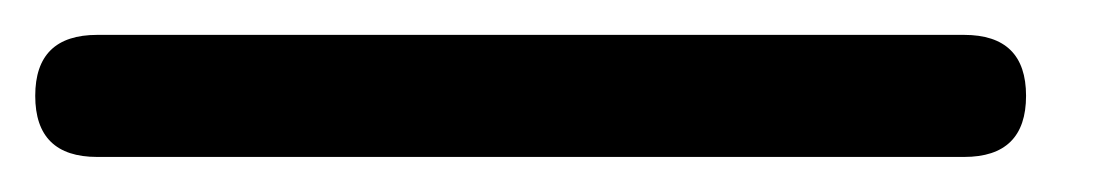

<svg xmlns="http://www.w3.org/2000/svg" viewBox="-20 -10 628 109"><path d="M527.3 9.8Q562.5 9.8 562.5 44.4Q562.5 79.1 527.3 79.1Q281.2 79.1 35.2 79.1Q0 79.1 0 44.4Q0 9.8 35.2 9.8Q281.2 9.8 527.3 9.8Z"/></svg>

Font: Semi-Sweet
Style: Book
Weight: 400
Designer: Walter E Stewart
Version: 0.5